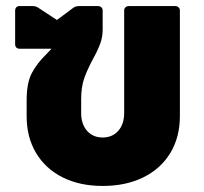

<svg xmlns="http://www.w3.org/2000/svg" viewBox="-20 -601 673 634"><path d="M558 -581Q565 -581 569.5 -577Q574 -573 574 -566V-218Q574 -148 542.5 -96Q511 -44 453.5 -15.5Q396 13 319 13Q243 13 186.5 -15.5Q130 -44 99 -96Q68 -148 68 -217V-270Q68 -328 85.5 -360.5Q103 -393 133 -422L150 -440H45Q38 -440 34 -444Q30 -448 30 -455V-566Q30 -573 34 -577Q38 -581 45 -581H87Q99 -581 107 -575L168 -535L223 -576Q230 -581 243 -581H303Q310 -581 314.5 -577Q319 -573 319 -566V-504Q319 -479 311 -457Q303 -435 288 -408Q269 -373 258.5 -343.5Q248 -314 248 -274V-228Q248 -191 267.5 -169Q287 -147 319 -147Q351 -147 370.5 -169Q390 -191 390 -228V-566Q390 -573 394.5 -577Q399 -581 406 -581Z"/></svg>

Font: LINE Seed Sans TH App ExtraBold
Style: Regular
Weight: 800
Designer: Dalton Maag Ltd | Thai characters by Cadson Demak Co.,Ltd.
Foundry: Dalton Maag Ltd
Version: Version 1.003